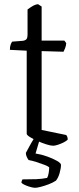

<svg xmlns="http://www.w3.org/2000/svg" viewBox="-20 -693 376 913"><path d="M233 0Q221 0 200.5 -6.5Q180 -13 158.5 -22.5Q137 -32 122 -41.5Q107 -51 107 -57V-452L27 -456Q27 -472 31 -482Q35 -492 38 -495L89 -499Q101 -501 106 -507Q111 -513 111 -530V-648Q120 -655 134 -663.5Q148 -672 161 -673L178 -662V-500H286L295 -488Q294 -475 289.5 -463.5Q285 -452 282 -447L178 -450V-75L295 -51Q297 -49 299.5 -43.5Q302 -38 302 -29Q295 -22 282 -15.5Q269 -9 255 -4.5Q241 0 233 0ZM147 200Q138 200 124 196Q110 192 98 186.5Q86 181 82 176Q82 170 84 166Q86 162 87 160Q124 160 152 159Q180 158 204 153Q209 145 211.5 129.5Q214 114 214 103Q208 97 190.5 90.5Q173 84 153 77.5Q133 71 116 68Q112 63 107.5 53.5Q103 44 103 34Q112 18 119.5 3.5Q127 -11 143 -37H171L149 37Q176 41 204 51Q232 61 251 72Q270 83 270 91Q270 107 263.5 130Q257 153 246 166Q231 176 211 183.5Q191 191 173.5 195.5Q156 200 147 200Z"/></svg>

Font: Texturina Medium 12pt ExtraLight
Style: Regular
Weight: 250
Version: Version 1.002